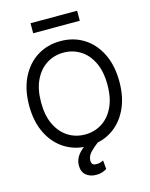

<svg xmlns="http://www.w3.org/2000/svg" viewBox="-158 -1007 1031 1321"><g transform="rotate(-15 357.5 -346.5)"><path d="M357.9 9.8Q265.1 9.8 192.4 -35.6Q119.6 -81.1 77.9 -164.8Q36.1 -248.5 36.1 -363.3Q36.1 -478.5 77.9 -562.5Q119.6 -646.5 192.4 -691.9Q265.1 -737.3 357.9 -737.3Q451.2 -737.3 523.4 -691.9Q595.7 -646.5 637.2 -562.5Q678.7 -478.5 678.7 -363.3Q678.7 -248.5 637.2 -164.8Q595.7 -81.1 523.4 -35.6Q451.2 9.8 357.9 9.8ZM357.9 -72.3Q423.8 -72.3 477.3 -105.7Q530.8 -139.2 562.3 -204.1Q593.8 -269 593.8 -363.3Q593.8 -458 562.3 -523.2Q530.8 -588.4 477.3 -621.8Q423.8 -655.3 357.9 -655.3Q292 -655.3 238.3 -621.8Q184.6 -588.4 152.8 -523.2Q121.1 -458 121.1 -363.3Q121.1 -269 152.8 -204.1Q184.6 -139.2 238.3 -105.7Q292 -72.3 357.9 -72.3ZM360.4 215.8Q316.4 215.8 287.8 191.9Q259.3 168 259.8 122.1Q259.8 95.7 272.5 69.6Q285.2 43.5 313.5 18.8Q341.8 -5.9 388.7 -27.3L426.8 2.9Q395 26.4 369.9 52.7Q344.7 79.1 344.7 111.3Q344.7 127 352.5 136Q360.4 145 381.8 144.5Q397.5 145 409.9 140.6Q422.4 136.2 429.7 131.8L435.5 194.3Q423.8 202.1 404.8 209Q385.7 215.8 360.4 215.8ZM523.9 -909.2V-837.9H191.9V-909.2Z"/></g></svg>

Font: Inter Tight
Style: Regular
Weight: 400
Designer: Rasmus Andersson
Foundry: rsms
Version: Version 3.002